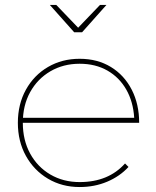

<svg xmlns="http://www.w3.org/2000/svg" viewBox="-20 -754 629 774"><path d="M521 -279Q517 -344 489 -393Q461 -442 413 -469.5Q365 -497 301 -497Q235 -497 183 -466.5Q131 -436 101.5 -382.5Q72 -329 72 -259Q72 -189 101.5 -135Q131 -81 183 -50.5Q235 -20 301 -20Q417 -20 484 -95L498 -81Q463 -43 412 -21.5Q361 0 301 0Q230 0 173.5 -33.5Q117 -67 84.5 -125.5Q52 -184 52 -259Q52 -334 84.5 -392.5Q117 -451 173.5 -484Q230 -517 301 -517Q373 -517 427 -484Q481 -451 511 -392.5Q541 -334 541 -259H64V-279ZM311 -624H279L181 -734H207L301 -636H289L383 -734H409Z"/></svg>

Font: Alexandria Thin
Style: Regular
Weight: 250
Designer: Mohamed Gaber
Foundry: Kief Type Foundry
Version: Version 5.100